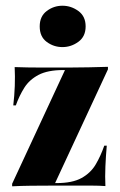

<svg xmlns="http://www.w3.org/2000/svg" viewBox="-20 -654 421 674"><path d="M22.6 0V-8.9L208.1 -408.1H202.4Q147.6 -408.1 115.3 -391.1Q83.1 -374.2 65.3 -346Q47.6 -317.7 35.5 -283.9H26.6Q30.6 -317.7 31.9 -352Q33.1 -386.3 31.5 -418.5Q54 -417.7 77.4 -417.3Q100.8 -416.9 122.6 -416.9H202.4H222.6Q257.3 -416.9 291.9 -417.7Q326.6 -418.5 358.9 -419.4V-410.5L173.4 -11.3H179Q233.9 -11.3 266.1 -29Q298.4 -46.8 316.1 -77Q333.9 -107.3 346 -142.7H354.8Q351.6 -106.5 350 -70.2Q348.4 -33.9 350 -0.8Q327.4 -2.4 304.4 -2.4Q281.5 -2.4 258.9 -2.4H179H158.9Q122.6 -2.4 88.3 -2Q54 -1.6 22.6 0ZM199.2 -488.7Q168.5 -488.7 144 -506.9Q119.4 -525 119.4 -561.3Q119.4 -596.8 144 -615.3Q168.5 -633.9 199.2 -633.9Q229.8 -633.9 255.2 -615.3Q280.6 -596.8 280.6 -561.3Q280.6 -525.8 255.2 -507.3Q229.8 -488.7 199.2 -488.7Z"/></svg>

Font: Playfair 144pt SemiCondensed Black
Style: Regular
Weight: 900
Width: 4
Designer: Claus Eggers Sørensen
Foundry: Claus Eggers Sørensen
Version: Version 2.203